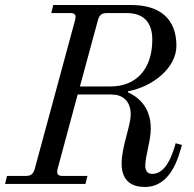

<svg xmlns="http://www.w3.org/2000/svg" viewBox="-30 -732 770 764"><path d="M-10 0H310L318 -32H218C200 -32 195 -40 199 -59L279 -356H414C456 -356 490 -332 490 -277C490 -229 454 -150 454 -81C454 -8 499 12 546 12C651 12 680 -107 694 -155L669 -162C657 -120 632 -40 576 -40C555 -40 548 -56 548 -72C548 -110 570 -173 570 -220C570 -315 510 -350 479 -365L480 -369C578 -387 672 -462 672 -550C672 -658 605 -712 493 -712H182L174 -680H250C268 -680 274 -673 269 -653L108 -59C103 -41 93 -32 74 -32H-2ZM288 -388 360 -653C365 -672 376 -680 394 -680H474C539 -680 576 -646 576 -574C576 -455 510 -388 410 -388Z"/></svg>

Font: Old Standard
Style: Italic
Weight: 400
Italic angle: -15.2°
Designer: Alexey Kryukov <alexios@thessalonica.org.ru>
Version: Version 2.0